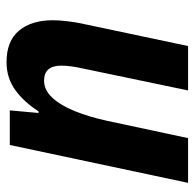

<svg xmlns="http://www.w3.org/2000/svg" viewBox="-24 -562 596 588"><g transform="rotate(90 274.0 -268.0)"><path d="M170 10Q106 10 74 -28Q42 -66 42 -132Q42 -150 45 -176.5Q48 -203 54 -229L121 -546H257L190 -225Q181 -185 181 -158Q181 -105 227 -105Q256 -105 279.5 -130.5Q303 -156 320.5 -199.5Q338 -243 350 -298L403 -546H540L424 0H318L326 -88H321Q293 -44 256 -17Q219 10 170 10Z"/></g></svg>

Font: Noto Sans SemiCondensed
Style: Bold Italic
Weight: 700
Width: 4
Italic angle: -12°
Designer: Monotype Design Team
Foundry: Monotype Imaging Inc.
Version: Version 2.013; ttfautohint (v1.8.4.7-5d5b)